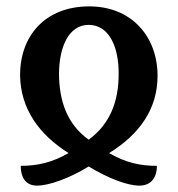

<svg xmlns="http://www.w3.org/2000/svg" viewBox="-20 -569 557 602"><path d="M96 13C133 13 196 -9 258 -47C319 -10 379 13 417 13C459 13 472 -19 472 -49C419 -49 374 -59 322 -89C418 -148 474 -228 474 -331C474 -456 391 -549 260 -549C121 -549 42 -456 43 -331C45 -229 101 -148 195 -89C144 -60 99 -49 45 -49C45 -15 59 13 96 13ZM258 -131C190 -180 166 -252 165 -336C165 -419 194 -491 258 -491C323 -491 353 -420 352 -336C352 -251 325 -180 258 -131Z"/></svg>

Font: Noto Serif Georgian Condensed SemiBold
Style: Regular
Weight: 600
Width: 3
Designer: Monotype Design Team, Akaki Razmadze
Foundry: Google LLC
Version: Version 2.003